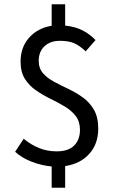

<svg xmlns="http://www.w3.org/2000/svg" viewBox="-20 -768 540 898"><path d="M221.7 109.9V10.7Q173.8 5.9 128.4 -11.5Q83 -28.8 50.8 -58.1L90.8 -119.1Q123.5 -91.8 161.9 -75.9Q200.2 -60.1 245.1 -60.1Q299.8 -60.1 326.9 -87.4Q354 -114.7 354 -160.6Q354 -199.7 334 -225.6Q314 -251.5 282.2 -270.3Q250.5 -289.1 215.1 -306.4Q179.7 -323.7 148.2 -345.5Q116.7 -367.2 96.4 -399.2Q76.2 -431.2 76.2 -479.5Q76.2 -546.9 116.2 -591.8Q156.2 -636.7 221.7 -647.5V-748H284.7V-648.4Q332.5 -643.1 366 -626Q399.4 -608.9 426.8 -580.6L380.9 -527.8Q352.5 -554.7 326.7 -565.9Q300.8 -577.1 260.3 -577.1Q215.3 -577.1 188.2 -551.8Q161.1 -526.4 161.1 -483.4Q161.1 -448.2 181.4 -425.3Q201.7 -402.3 233.2 -385.5Q264.6 -368.7 300.3 -351.8Q335.9 -335 367.4 -312.3Q398.9 -289.6 419.2 -254.9Q439.5 -220.2 439.5 -166.5Q439.5 -95.2 397.7 -48.6Q356 -2 284.7 8.8V109.9Z"/></svg>

Font: Varta Light Medium
Style: Regular
Weight: 500
Version: Version 1.004